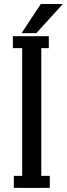

<svg xmlns="http://www.w3.org/2000/svg" viewBox="-20 -927 330 947"><path d="M183.6 -710.9V0H89.4V-710.9ZM43.5 -689.5V-748.5H220.7V-689.5ZM48.3 -0.5V-59.6H225.6V-0.5ZM86.4 -763.7 181.2 -907.2H290L159.2 -763.7Z"/></svg>

Font: Vazirmatn
Style: Regular
Weight: 400
Designer: Saber Rastikerdar
Foundry: Saber Rastikerdar
Version: Version 33.003;September 2, 2022;FontCreator 14.0.0.2862 64-